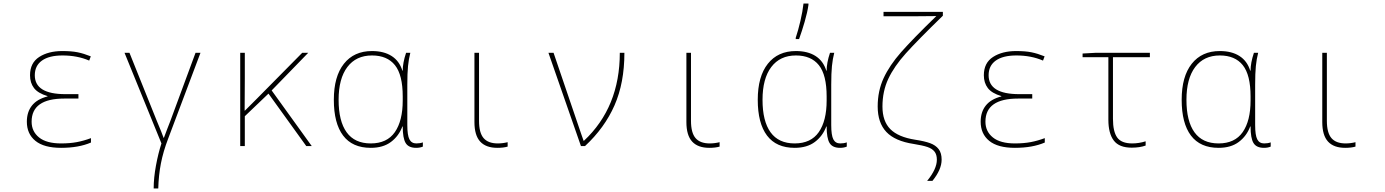

<svg xmlns="http://www.w3.org/2000/svg" viewBox="-20 -827 7840 1087"><path d="M132 -138Q132 -193 161 -229.5Q190 -266 249 -281V-283Q195 -299 172.5 -328.5Q150 -358 150 -401Q150 -471 202 -504.5Q254 -538 333 -538Q385 -538 419.5 -531Q454 -524 494 -508L485 -484Q418 -513 334 -513Q258 -513 217.5 -484Q177 -455 177 -401Q177 -294 350 -294H424V-269H344Q159 -269 159 -138Q159 -83 201 -49Q243 -15 326 -15Q376 -15 415.5 -22.5Q455 -30 495 -45V-20Q425 10 326 10Q229 10 180.5 -29.5Q132 -69 132 -138Z M894 -15 685 -528H713L868 -142Q898 -71 906 -47H908Q923 -89 928 -100L944 -141L1087 -528H1115L932 -42Q904 31 891 98Q878 165 876 240H850Q850 180 863 110Q876 40 894 -15Z M1340 -528H1366V-385Q1366 -265 1365 -201H1367L1435 -269L1691 -528H1725L1518 -315L1745 0H1714L1500 -297L1366 -169V0H1340Z M1870 -262Q1870 -394 1927 -466Q1984 -538 2086 -538Q2153 -538 2197 -510Q2241 -482 2258 -427H2260Q2260 -471 2279 -528H2303Q2294 -493 2290 -453Q2286 -413 2286 -348V-119Q2286 -61 2298 -38Q2310 -15 2337 -15Q2358 -15 2374 -21V3Q2358 10 2336 10Q2293 10 2276.5 -17.5Q2260 -45 2260 -111H2258Q2238 -57 2193.5 -23.5Q2149 10 2079 10Q1975 10 1922.5 -59.5Q1870 -129 1870 -262ZM2260 -258V-281Q2260 -403 2216 -458Q2172 -513 2086 -513Q1996 -513 1946.5 -447.5Q1897 -382 1897 -262Q1897 -141 1942.5 -78Q1988 -15 2079 -15Q2171 -15 2215.5 -79Q2260 -143 2260 -258Z M2666 -136V-528H2692V-143Q2692 -75 2718 -45Q2744 -15 2798 -15Q2826 -15 2854 -22V3Q2830 10 2796 10Q2731 10 2698.5 -25.5Q2666 -61 2666 -136Z M3085 -528H3114L3271 -67L3284 -30H3286Q3489 -220 3489 -528H3515Q3515 -358 3459 -230.5Q3403 -103 3292 0H3269Z M3866 -136V-528H3892V-143Q3892 -75 3918 -45Q3944 -15 3998 -15Q4026 -15 4054 -22V3Q4030 10 3996 10Q3931 10 3898.5 -25.5Q3866 -61 3866 -136Z M4270 -262Q4270 -394 4327 -466Q4384 -538 4486 -538Q4553 -538 4597 -510Q4641 -482 4658 -427H4660Q4660 -471 4679 -528H4703Q4694 -493 4690 -453Q4686 -413 4686 -348V-119Q4686 -61 4698 -38Q4710 -15 4737 -15Q4758 -15 4774 -21V3Q4758 10 4736 10Q4693 10 4676.5 -17.5Q4660 -45 4660 -111H4658Q4638 -57 4593.5 -23.5Q4549 10 4479 10Q4375 10 4322.5 -59.5Q4270 -129 4270 -262ZM4660 -258V-281Q4660 -403 4616 -458Q4572 -513 4486 -513Q4396 -513 4346.5 -447.5Q4297 -382 4297 -262Q4297 -141 4342.5 -78Q4388 -15 4479 -15Q4571 -15 4615.5 -79Q4660 -143 4660 -258ZM4485 -613Q4499 -655 4511.5 -708.5Q4524 -762 4529 -807H4557V-799Q4551 -757 4535.5 -703.5Q4520 -650 4504 -606H4485Z M5284 77Q5284 48 5270.5 31Q5257 14 5230 5Q5203 -4 5153 -12Q5047 -28 4998 -80Q4949 -132 4949 -224Q4949 -312 4982.5 -384.5Q5016 -457 5081.5 -531.5Q5147 -606 5281 -736Q5242 -735 5169 -735H4982V-760H5318V-738Q5175 -599 5108.5 -525Q5042 -451 5009 -380.5Q4976 -310 4976 -224Q4976 -141 5020.5 -96Q5065 -51 5161 -36Q5214 -28 5245.5 -16.5Q5277 -5 5294 17Q5311 39 5311 77Q5311 133 5259 197H5229Q5284 130 5284 77Z M5532 -138Q5532 -193 5561 -229.5Q5590 -266 5649 -281V-283Q5595 -299 5572.5 -328.5Q5550 -358 5550 -401Q5550 -471 5602 -504.5Q5654 -538 5733 -538Q5785 -538 5819.5 -531Q5854 -524 5894 -508L5885 -484Q5818 -513 5734 -513Q5658 -513 5617.5 -484Q5577 -455 5577 -401Q5577 -294 5750 -294H5824V-269H5744Q5559 -269 5559 -138Q5559 -83 5601 -49Q5643 -15 5726 -15Q5776 -15 5815.5 -22.5Q5855 -30 5895 -45V-20Q5825 10 5726 10Q5629 10 5580.5 -29.5Q5532 -69 5532 -138Z M6255 -149V-503H6109V-524L6182 -528H6490V-503H6281V-154Q6281 -82 6305 -48.5Q6329 -15 6390 -15Q6428 -15 6466 -27V-3Q6433 9 6387 9Q6316 9 6285.5 -31.5Q6255 -72 6255 -149Z M6670 -262Q6670 -394 6727 -466Q6784 -538 6886 -538Q6953 -538 6997 -510Q7041 -482 7058 -427H7060Q7060 -471 7079 -528H7103Q7094 -493 7090 -453Q7086 -413 7086 -348V-119Q7086 -61 7098 -38Q7110 -15 7137 -15Q7158 -15 7174 -21V3Q7158 10 7136 10Q7093 10 7076.5 -17.5Q7060 -45 7060 -111H7058Q7038 -57 6993.5 -23.5Q6949 10 6879 10Q6775 10 6722.5 -59.5Q6670 -129 6670 -262ZM7060 -258V-281Q7060 -403 7016 -458Q6972 -513 6886 -513Q6796 -513 6746.5 -447.5Q6697 -382 6697 -262Q6697 -141 6742.5 -78Q6788 -15 6879 -15Q6971 -15 7015.5 -79Q7060 -143 7060 -258Z M7466 -136V-528H7492V-143Q7492 -75 7518 -45Q7544 -15 7598 -15Q7626 -15 7654 -22V3Q7630 10 7596 10Q7531 10 7498.5 -25.5Q7466 -61 7466 -136Z"/></svg>

Font: Noto Sans Mono UI Thin
Style: Regular
Weight: 250
Monospace: yes
Designer: Monotype Design team
Foundry: Monotype Imaging Inc.
Version: Version 1.000